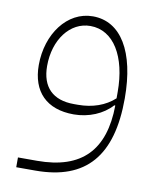

<svg xmlns="http://www.w3.org/2000/svg" viewBox="-74 -436 594 734"><g transform="rotate(10 223.5 -69.5)"><path d="M39 240H113C310 240 402 132 402 -91C402 -272 337 -379 228 -379C128 -379 56 -280 56 -160C56 -57 114 3 220 3C278 3 333 -20 367 -58H371C369 115 287 202 113 202H39ZM230 -36H214C132 -36 88 -80 88 -162C88 -264 146 -341 225 -341C316 -341 371 -247 371 -111V-86C335 -53 286 -36 230 -36Z"/></g></svg>

Font: IBM Plex Arabic ExtraLight
Style: Regular
Weight: 200
Designer: Mike Abbink, Paul van der Laan, Pieter van Rosmalen, Wael Morcos, Khajak Apelian
Foundry: Bold Monday
Version: Version 1.0